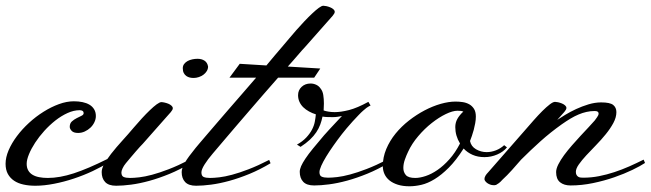

<svg xmlns="http://www.w3.org/2000/svg" viewBox="-44 -652 2288 675"><path d="M49.8 -76.2Q49.8 -62.5 55.2 -53Q60.5 -43.5 70.3 -37.6Q80.1 -31.7 93.8 -29.1Q107.4 -26.4 124 -26.4Q165.5 -26.4 215.6 -42.7Q265.6 -59.1 333 -92.8L337.9 -81.1Q313.5 -65.4 281.7 -50.5Q250 -35.6 215.6 -24.2Q181.2 -12.7 146 -5.9Q110.8 1 80.1 1Q57.6 1 38.6 -3.2Q19.5 -7.3 5.6 -16.6Q-8.3 -25.9 -16.4 -40.5Q-24.4 -55.2 -24.4 -76.2Q-24.4 -98.6 -13.7 -123.8Q-2.9 -148.9 15.4 -173.3Q33.7 -197.8 57.9 -220Q82 -242.2 108.9 -259Q135.7 -275.9 163.1 -285.9Q190.4 -295.9 215.8 -295.9Q231.9 -295.9 246.1 -293Q260.3 -290 270.5 -283.9Q280.8 -277.8 286.9 -267.8Q293 -257.8 293 -244.1Q293 -232.9 287.8 -222.2Q282.7 -211.4 273.9 -203.1Q265.1 -194.8 253.9 -189.7Q242.7 -184.6 230.5 -184.6Q214.8 -184.6 208 -191.9Q201.2 -199.2 201.2 -206.1Q201.2 -218.3 208.7 -225.1Q216.3 -231.9 225.6 -236.6Q234.9 -241.2 242.4 -244.9Q250 -248.5 250 -253.9Q250 -259.8 246.1 -262.2Q242.2 -264.6 236.3 -264.6Q215.3 -264.6 193.4 -254.6Q171.4 -244.6 150.6 -228.3Q129.9 -211.9 111.6 -191.7Q93.3 -171.4 79.6 -150.4Q65.9 -129.4 57.9 -109.9Q49.8 -90.3 49.8 -76.2Z M687.5 -418Q687.5 -409.7 683.1 -402.3Q678.7 -395 671.6 -389.6Q664.6 -384.3 655.3 -381.1Q646 -377.9 636.7 -377.9Q629.9 -377.9 623.3 -379.4Q616.7 -380.9 611.1 -384.8Q605.5 -388.7 602.1 -395.3Q598.6 -401.9 598.6 -412.1Q598.6 -420.9 603.5 -427.2Q608.4 -433.6 615.7 -437.5Q623 -441.4 632.3 -443.4Q641.6 -445.3 650.4 -445.3Q665 -445.3 675 -438.7Q685.1 -432.1 687.5 -418ZM398.4 -78.1Q391.1 -69.3 387 -60.3Q382.8 -51.3 382.8 -45.9Q382.8 -33.2 390.9 -29.8Q398.9 -26.4 413.1 -26.4Q426.3 -26.4 445.6 -28.6Q464.8 -30.8 490.5 -37.6Q516.1 -44.4 548.6 -56.9Q581.1 -69.3 621.1 -89.8L626 -78.1Q588.4 -55.7 551.5 -40.5Q514.6 -25.4 480.7 -16.1Q446.8 -6.8 417 -2.9Q387.2 1 364.3 1Q337.9 1 325.7 -12Q313.5 -24.9 313.5 -46.9Q313.5 -58.6 321.3 -73.5Q329.1 -88.4 346.7 -111.3Q365.2 -134.8 385.7 -157.2Q406.2 -179.7 426.8 -204.1Q440.4 -220.2 455.1 -236.1Q469.7 -252 482.9 -264.6Q496.1 -277.3 506.8 -285.2Q517.6 -293 523.4 -293Q527.3 -293 534.2 -291.5Q541 -290 547.6 -287.4Q554.2 -284.7 558.8 -280.5Q563.5 -276.4 563.5 -271.5Q563.5 -266.1 556.4 -257.8Q549.3 -249.5 539.1 -238.3L458 -146.5Q454.6 -143.1 448 -136Q441.4 -128.9 433.3 -119.4Q425.3 -109.9 416 -99.1Q406.7 -88.4 398.4 -78.1Z M892.6 -421.9Q906.7 -439 921.1 -456.1Q935.5 -473.1 950.2 -490.2Q959.5 -501 971.7 -515.6Q983.9 -530.3 997.8 -546.1Q1011.7 -562 1026.1 -577.1Q1040.5 -592.3 1053.5 -604.5Q1066.4 -616.7 1076.7 -624.3Q1086.9 -631.8 1092.8 -631.8Q1096.7 -631.8 1103.5 -630.4Q1110.4 -628.9 1116.9 -626.2Q1123.5 -623.5 1128.2 -619.4Q1132.8 -615.2 1132.8 -610.4Q1132.8 -605 1125.7 -596.7Q1118.7 -588.4 1108.4 -577.1L1027.3 -485.4Q1023.9 -481.9 1017.6 -474.9Q1011.2 -467.8 1003.2 -458.3Q995.1 -448.7 985.8 -438.2Q976.6 -427.7 967.8 -418L1082 -411.1L1060.5 -378.9H933.6Q908.2 -350.1 882.6 -320.6Q856.9 -291 833 -263.2Q809.1 -235.4 787.6 -210.4Q766.1 -185.5 749.3 -165.5Q732.4 -145.5 720.5 -131.6Q708.5 -117.7 704.1 -112.3Q686.5 -91.8 675.3 -74Q664.1 -56.2 664.1 -45.9Q664.1 -33.2 672.1 -29.8Q680.2 -26.4 694.3 -26.4Q707.5 -26.4 726.8 -28.6Q746.1 -30.8 771.7 -37.6Q797.4 -44.4 829.8 -56.9Q862.3 -69.3 902.3 -89.8L907.2 -78.1Q869.6 -55.7 832.8 -40.5Q795.9 -25.4 762 -16.1Q728 -6.8 698.2 -2.9Q668.5 1 645.5 1Q619.1 1 606.9 -12Q594.7 -24.9 594.7 -46.9Q594.7 -61 606.2 -80.6Q617.7 -100.1 643.6 -131.8Q646.5 -135.3 656.5 -147.2Q666.5 -159.2 682.1 -177.2Q697.8 -195.3 717.8 -218.8Q737.8 -242.2 760.5 -268.3Q783.2 -294.4 807.6 -322.5Q832 -350.6 856.4 -378.9H762.7L798.8 -427.7Z M1047.9 -358.4Q1058.1 -358.4 1067.6 -354Q1077.1 -349.6 1083 -340.8Q1090.3 -332 1092.5 -318.1Q1094.7 -304.2 1094.7 -288.1L1093.8 -263.7Q1100.6 -261.2 1111.1 -259.5Q1121.6 -257.8 1132.8 -257.8Q1154.3 -257.8 1183.1 -265.1Q1211.9 -272.5 1251 -293.9Q1252 -293 1252.9 -291Q1253.9 -289.1 1255.4 -286.6Q1256.8 -284.2 1258.8 -281.2Q1250 -276.9 1244.1 -272.5Q1238.3 -268.1 1232.4 -262.7Q1226.1 -257.3 1216.1 -246.8Q1206.1 -236.3 1195.3 -224.6Q1184.6 -212.9 1174.6 -200.9Q1164.6 -189 1158.2 -180.7Q1142.6 -160.6 1128.2 -140.1Q1113.8 -119.6 1102.8 -101.6Q1091.8 -83.5 1085.4 -69.1Q1079.1 -54.7 1079.1 -46.9Q1079.1 -34.2 1087.2 -30.8Q1095.2 -27.3 1109.4 -27.3Q1122.6 -27.3 1141.8 -29.5Q1161.1 -31.7 1186.8 -38.6Q1212.4 -45.4 1244.9 -57.9Q1277.3 -70.3 1317.4 -90.8L1322.3 -79.1Q1284.7 -56.6 1247.8 -41.5Q1210.9 -26.4 1177 -17.1Q1143.1 -7.8 1113.3 -3.9Q1083.5 0 1060.5 0Q1034.2 0 1022 -12.9Q1009.8 -25.9 1009.8 -47.9Q1009.8 -56.6 1014.6 -67.9Q1019.5 -79.1 1029.8 -94.5Q1040 -109.9 1056.4 -129.9Q1072.8 -149.9 1095.7 -176.8Q1097.2 -178.2 1102.1 -183.8Q1106.9 -189.5 1113.5 -196.5Q1120.1 -203.6 1127.7 -211.7Q1135.3 -219.7 1141.6 -226.6Q1147.9 -233.4 1152.6 -238.3Q1157.2 -243.2 1158.2 -244.1Q1151.4 -242.7 1143.1 -241.5Q1134.8 -240.2 1126 -240.2Q1117.7 -240.2 1107.9 -240.5Q1098.1 -240.7 1089.8 -242.2Q1086.9 -227.5 1081.8 -213.9Q1076.7 -200.2 1067.9 -187Q1059.1 -173.8 1045.7 -161.1Q1032.2 -148.4 1012.7 -135.7L1000 -143.6Q1020 -154.8 1032.7 -168.5Q1045.4 -182.1 1052.7 -196Q1060.1 -210 1062.7 -223.9Q1065.4 -237.8 1066.4 -250Q1053.7 -253.9 1042.2 -260.3Q1030.8 -266.6 1022.2 -274.9Q1013.7 -283.2 1008.8 -293.9Q1003.9 -304.7 1003.9 -317.4Q1003.9 -335 1016.4 -346.7Q1028.8 -358.4 1047.9 -358.4Z M1659.2 -99.6Q1635.7 -99.6 1617.4 -107.7Q1599.1 -115.7 1585.9 -129.9Q1559.6 -88.4 1533.7 -62.5Q1507.8 -36.6 1483.6 -22Q1459.5 -7.3 1437.3 -2.2Q1415 2.9 1395.5 2.9Q1372.1 2.9 1354.5 -2.7Q1336.9 -8.3 1325.2 -17.8Q1313.5 -27.3 1307.6 -40.3Q1301.8 -53.2 1301.8 -68.4Q1301.8 -99.1 1314 -128.2Q1326.2 -157.2 1346.7 -182.4Q1367.2 -207.5 1393.8 -228.3Q1420.4 -249 1448.7 -263.9Q1477.1 -278.8 1505.4 -286.9Q1533.7 -294.9 1557.6 -294.9Q1570.3 -294.9 1583 -293Q1595.7 -291 1606 -285.2Q1616.2 -279.3 1622.6 -269Q1628.9 -258.8 1628.9 -242.2Q1628.9 -231 1626.7 -219Q1624.5 -207 1621.6 -195.8Q1618.7 -184.6 1615 -174.3Q1611.3 -164.1 1608.4 -156.2Q1612.3 -137.2 1629.6 -127.2Q1647 -117.2 1667 -117.2Q1683.1 -117.2 1699.5 -123.5Q1715.8 -129.9 1728.5 -141.6L1738.3 -133.8Q1725.6 -118.2 1704.1 -108.9Q1682.6 -99.6 1659.2 -99.6ZM1416 -26.4Q1432.1 -26.4 1452.6 -33.2Q1473.1 -40 1494.4 -54.7Q1515.6 -69.3 1536.1 -92.3Q1556.6 -115.2 1573.2 -147.5Q1556.6 -174.8 1556.6 -205.1Q1556.6 -220.7 1563.7 -233.6Q1570.8 -246.6 1585 -259.8Q1582 -261.2 1577.4 -262Q1572.8 -262.7 1564.5 -262.7Q1547.4 -262.7 1523.2 -251Q1499 -239.3 1473.9 -219.5Q1448.7 -199.7 1426.3 -173.3Q1403.8 -147 1390.6 -118.2Q1384.8 -106.4 1379.4 -91.1Q1374 -75.7 1374 -61.5Q1374 -46.9 1382.8 -36.6Q1391.6 -26.4 1416 -26.4Z M1700.2 -2Q1697.8 -1 1695.3 -1Q1692.9 -1 1690.4 -1Q1684.6 -1 1679 -3.2Q1673.3 -5.4 1668.9 -8.5Q1664.6 -11.7 1661.9 -15.4Q1659.2 -19 1659.2 -22.5Q1659.2 -28.3 1662.8 -34.4Q1666.5 -40.5 1671.9 -45.9L1801.8 -194.3Q1816.4 -211.4 1832.3 -229.2Q1848.1 -247.1 1862.5 -261.5Q1877 -275.9 1888.7 -284.9Q1900.4 -293.9 1907.2 -293.9Q1911.1 -293.9 1918 -292.5Q1924.8 -291 1931.4 -288.3Q1938 -285.6 1942.6 -281.5Q1947.3 -277.3 1947.3 -272.5Q1947.3 -267.1 1940.2 -258.8Q1933.1 -250.5 1922.9 -239.3L1915 -230.5Q1925.8 -237.8 1943.1 -248.3Q1960.4 -258.8 1981.4 -268.6Q2002.4 -278.3 2025.1 -285.2Q2047.9 -292 2069.3 -292Q2100.6 -292 2111.8 -283Q2123 -273.9 2123 -257.8Q2123 -239.3 2112.3 -219.5Q2101.6 -199.7 2085.7 -180.2Q2069.8 -160.6 2051.5 -141.8Q2033.2 -123 2017.3 -106Q2001.5 -88.9 1991 -74Q1980.5 -59.1 1980.5 -47.9Q1980.5 -41 1982.9 -36.9Q1985.4 -32.7 1989 -30.5Q1992.7 -28.3 1997.3 -27.8Q2002 -27.3 2006.8 -27.3Q2034.7 -27.3 2062 -32.7Q2089.4 -38.1 2116 -46.9Q2142.6 -55.7 2168.5 -67.1Q2194.3 -78.6 2218.8 -90.8L2223.6 -79.1Q2207.5 -68.4 2179.2 -54.7Q2150.9 -41 2115.7 -28.8Q2080.6 -16.6 2040.8 -8.3Q2001 0 1961.9 0Q1939 0 1925 -11.2Q1911.1 -22.5 1911.1 -46.9Q1911.1 -58.6 1918.9 -74.2Q1926.8 -89.8 1939.2 -106.7Q1951.7 -123.5 1967 -141.1Q1982.4 -158.7 1997.3 -174.8Q2012.2 -190.9 2025.4 -204.8Q2038.6 -218.8 2046.9 -228.5Q2049.8 -232.9 2055.2 -240Q2060.5 -247.1 2060.5 -252.9Q2060.5 -256.8 2057.4 -259.3Q2054.2 -261.7 2046.9 -261.7Q2031.7 -261.7 2017.8 -258.5Q2003.9 -255.4 1990 -249.5Q1976.1 -243.7 1961.4 -234.9Q1946.8 -226.1 1930.7 -214.8Q1891.6 -187 1856.7 -155.8Q1821.8 -124.5 1788.1 -90.8Q1773.4 -73.7 1755.9 -54.2Q1738.3 -34.7 1722.7 -20.5Q1715.3 -12.2 1710 -8.3Q1704.6 -4.4 1700.2 -2Z"/></svg>

Font: Meie Script
Style: Regular
Weight: 400
Version: Version 1.001